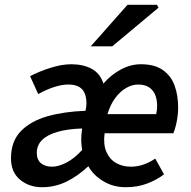

<svg xmlns="http://www.w3.org/2000/svg" viewBox="-20 -772 798 804"><path d="M156 12Q102 12 64 -19.5Q26 -51 26 -109Q26 -180 67 -222.5Q108 -265 178.5 -285Q249 -305 338 -308Q340 -317 341 -324Q342 -331 342 -338Q342 -379 323.5 -398.5Q305 -418 266 -418Q239 -418 206.5 -407.5Q174 -397 140 -378L106 -453Q144 -473 191.5 -488Q239 -503 278 -503Q329 -503 364.5 -483.5Q400 -464 413 -422Q446 -460 487 -481.5Q528 -503 570 -503Q627 -503 661.5 -479Q696 -455 711 -414Q726 -373 726 -322Q726 -300 723 -280Q720 -260 715.5 -243Q711 -226 706 -214H418Q412 -167 425.5 -136Q439 -105 466 -89.5Q493 -74 528 -74Q556 -74 582.5 -83.5Q609 -93 630 -108L667 -42Q637 -19 596.5 -3.5Q556 12 506 12Q454 12 412 -13.5Q370 -39 350 -76Q305 -34 257.5 -11Q210 12 156 12ZM198 -74Q224 -74 257 -90.5Q290 -107 324 -144Q320 -169 320 -188Q320 -207 324 -234Q262 -232 219.5 -219.5Q177 -207 155.5 -185Q134 -163 134 -132Q134 -103 151.5 -88.5Q169 -74 198 -74ZM430 -294H634Q636 -302 637 -311.5Q638 -321 638 -329Q638 -353 630.5 -373Q623 -393 605.5 -405.5Q588 -418 558 -418Q533 -418 508 -403.5Q483 -389 462.5 -361.5Q442 -334 430 -294ZM360 -578 514 -752H637L644 -740L450 -578Z"/></svg>

Font: Source Sans 3 ExtraLight SemiBold
Style: Italic
Weight: 600
Italic angle: -11°
Version: Version 3.052;hotconv 1.1.0;makeotfexe 2.6.0